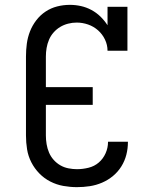

<svg xmlns="http://www.w3.org/2000/svg" viewBox="-20 -763 640 791"><path d="M297 8Q269 8 241 3Q213 -2 187.5 -15Q162 -28 142 -48.5Q122 -69 109 -94.5Q96 -120 91.5 -148Q87 -176 87 -205V-530Q87 -557 90.5 -583Q94 -609 103.5 -633.5Q113 -658 129.5 -679.5Q146 -701 168 -715.5Q190 -730 215.5 -736.5Q241 -743 268 -743Q291 -743 313.5 -738Q336 -733 356.5 -722Q377 -711 393.5 -695Q410 -679 423 -659V-735H505V-554H423Q423 -578 412.5 -600Q402 -622 384 -638Q366 -654 343 -662Q320 -670 296 -670Q278 -670 260.5 -665.5Q243 -661 228 -652Q213 -643 201 -629.5Q189 -616 182 -599.5Q175 -583 172 -565.5Q169 -548 169 -530V-404H362V-331H169V-205Q169 -187 172 -169Q175 -151 182 -134.5Q189 -118 201 -104.5Q213 -91 228.5 -82Q244 -73 262 -69.5Q280 -66 297 -66Q321 -66 345 -72Q369 -78 387 -93.5Q405 -109 415 -131.5Q425 -154 425 -178V-179H507V-178Q507 -151 500.5 -125.5Q494 -100 480 -77.5Q466 -55 445.5 -38Q425 -21 400.5 -10.5Q376 0 350 4Q324 8 297 8Z"/></svg>

Font: Iosevka Plex Etoile
Style: Regular
Weight: 400
Designer: Belleve Invis
Foundry: Belleve Invis
Version: Version 25.1.1; ttfautohint (v1.8.4)